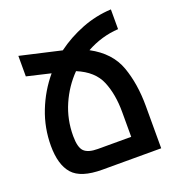

<svg xmlns="http://www.w3.org/2000/svg" viewBox="-131 -832 874 941"><g transform="rotate(-20 306.0 -362.0)"><path d="M550 -221Q550 -336 517.5 -427Q485 -518 384 -572Q464 -616 551 -621V-724Q471 -720 397 -691Q323 -662 261 -616L47 -665V-558L171 -529Q113 -460 79.5 -374.5Q46 -289 46 -196Q46 -97 89 -48.5Q132 0 243 0H550ZM257 -103Q207 -103 186 -123.5Q165 -144 165 -204Q165 -290 198 -365.5Q231 -441 287 -498Q374 -462 402.5 -393.5Q431 -325 431 -233V-103Z"/></g></svg>

Font: Noto Sans Armenian Condensed Semi
Style: Regular
Weight: 600
Width: 3
Designer: Monotype Design Team
Foundry: Monotype Imaging Inc.
Version: Version 1.901